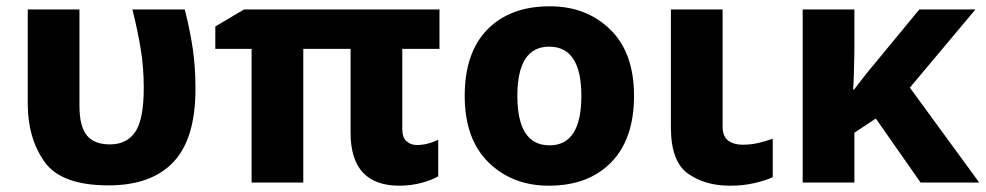

<svg xmlns="http://www.w3.org/2000/svg" viewBox="-20 -579 3126 609"><path d="M324 9Q460 9 530 -65Q600 -139 600 -297Q600 -366 591.5 -424Q583 -482 566 -549H400Q417 -481 426.5 -422.5Q436 -364 436 -301Q436 -200 409 -160.5Q382 -121 329 -121Q279 -121 255.5 -149.5Q232 -178 232 -244V-549H68V-250Q68 -141 121 -66Q174 9 324 9Z M1302 -119Q1283 -119 1269.5 -131Q1256 -143 1256 -169V-424H1374V-549H754L663 -495V-424H778V0H942V-424H1092V-158Q1092 10 1247 10Q1283 10 1317 1Q1351 -8 1370 -20V-136Q1336 -119 1302 -119Z M1991 -275Q1991 -412 1915.5 -485.5Q1840 -559 1724 -559Q1598 -559 1526 -485.5Q1454 -412 1454 -275Q1454 -138 1529.5 -64Q1605 10 1721 10Q1846 10 1918.5 -64Q1991 -138 1991 -275ZM1621 -275Q1621 -431 1722 -431Q1824 -431 1824 -275Q1824 -118 1723 -118Q1621 -118 1621 -275Z M2272 -549H2108V-175Q2108 -67 2162 -28.5Q2216 10 2295 10Q2337 10 2372 2Q2407 -6 2431 -17V-139Q2405 -130 2383 -125Q2361 -120 2335 -120Q2308 -120 2290 -133Q2272 -146 2272 -178Z M3074 -549H2896L2755 -378Q2736 -356 2719.5 -334.5Q2703 -313 2689 -295H2686Q2688 -320 2688.5 -350Q2689 -380 2690 -414V-549H2526V0H2690V-158L2758 -203L2900 0H3086L2866 -301Z"/></svg>

Font: Noto Sans UI Extra
Style: Regular
Weight: 800
Designer: Monotype Design Team
Foundry: Monotype Imaging Inc.
Version: Version 1.901